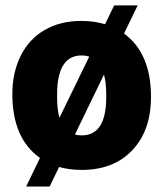

<svg xmlns="http://www.w3.org/2000/svg" viewBox="-20 -615 602 706"><path d="M25.4 -269Q25.4 -348.1 56.2 -409.9Q86.9 -471.7 144.5 -504.9Q202.1 -538.1 279.8 -538.1Q325.7 -538.1 366.2 -525.9L399.9 -595.2H486.3L436 -491.7Q535.2 -419.4 535.2 -258.8Q535.2 -135.3 466.6 -62.7Q397.9 9.8 280.8 9.8Q235.4 9.8 197.3 -1L162.6 70.8H76.2L127 -34.2Q25.4 -106 25.4 -269ZM189.9 -258.8Q189.9 -211.9 198.7 -182.1L308.1 -406.7Q295.4 -411.1 279.8 -411.1Q197.3 -411.1 190.4 -288.6ZM370.6 -269Q370.6 -310.5 362.3 -340.8L255.4 -120.1Q266.1 -117.2 280.8 -117.2Q368.7 -117.2 370.6 -252.4Z"/></svg>

Font: Roboto Black
Style: Regular
Weight: 900
Designer: Google
Version: Version 2.134; 2016